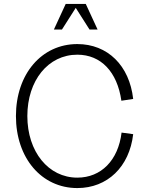

<svg xmlns="http://www.w3.org/2000/svg" viewBox="-20 -940 770 976"><path d="M373 16C526 16 638 -92 657 -258L598 -266C581 -125 494 -37 373 -37C226 -37 119 -169 119 -350C119 -531 225 -662 373 -662C493 -662 576 -575 597 -428L657 -437C638 -607 527 -716 373 -716C191 -716 61 -563 61 -350C61 -137 191 16 373 16ZM254 -790H295L365 -900L435 -790H476L416 -920H314Z"/></svg>

Font: Uncut Sans Light
Style: Regular
Weight: 300
Designer: Kasper Nordkvist
Foundry: UNCUT.wtf
Version: Version 1.304;Glyphs 3.2 (3246)